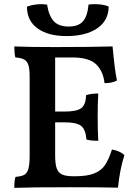

<svg xmlns="http://www.w3.org/2000/svg" viewBox="-20 -903 654 926"><path d="M580 -155Q558 -87 549 2Q459 0 322 0Q123 0 49 3Q49 -34 55 -50Q83 -52 97 -60Q111 -68 117 -89Q123 -110 123 -152V-533Q123 -570 117 -589Q111 -608 96.5 -616Q82 -624 54 -626Q49 -644 49 -679Q117 -676 245 -676Q406 -676 523 -679Q533 -566 544 -515Q522 -502 484 -502Q478 -559 444 -592.5Q410 -626 327 -626H246V-365H292Q350 -365 372 -381.5Q394 -398 395 -444Q419 -452 454 -452Q451 -403 451 -341Q451 -274 454 -224Q417 -224 397 -230Q393 -279 371 -296Q349 -313 292 -313H246V-153Q246 -112 253.5 -91Q261 -70 279.5 -61.5Q298 -53 334 -53H343Q402 -53 435.5 -67Q469 -81 486.5 -107Q504 -133 520 -182Q559 -175 580 -155ZM110 -871Q143 -883 181 -883Q189 -883 207 -881Q216 -825 240 -800Q264 -775 311 -775Q358 -775 380 -800Q402 -825 407 -881Q425 -883 436 -883Q476 -883 504 -872Q504 -804 449 -766.5Q394 -729 301 -729Q212 -729 161 -766Q110 -803 110 -871Z"/></svg>

Font: Vollkorn SC SemiBold
Style: Regular
Weight: 600
Designer: Friedrich Althausen
Foundry: Friedrich Althausen
Version: Version 4.015